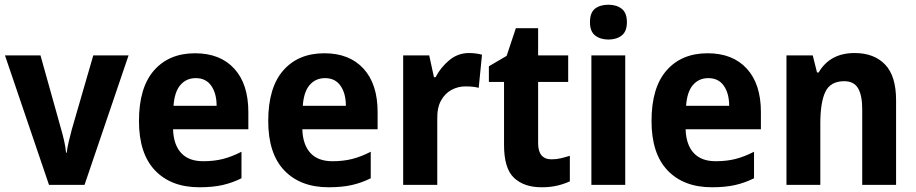

<svg xmlns="http://www.w3.org/2000/svg" viewBox="-20 -781 3870 811"><path d="M187 0 1 -547H151L238 -236Q244 -216 250.5 -188Q257 -160 259 -136H262Q264 -157 270.5 -183.5Q277 -210 283 -233L374 -547H523L337 0Z M804 -556Q910 -556 969.5 -491Q1029 -426 1029 -308V-235H711Q713 -170 745 -135Q777 -100 838 -100Q884 -100 921.5 -109.5Q959 -119 1000 -140V-28Q962 -9 920.5 0.5Q879 10 822 10Q703 10 635 -61Q567 -132 567 -270Q567 -411 630.5 -483.5Q694 -556 804 -556ZM807 -451Q767 -451 742 -422Q717 -393 713 -334H895Q895 -386 872.5 -418.5Q850 -451 807 -451Z M1350 -556Q1456 -556 1515.5 -491Q1575 -426 1575 -308V-235H1257Q1259 -170 1291 -135Q1323 -100 1384 -100Q1430 -100 1467.5 -109.5Q1505 -119 1546 -140V-28Q1508 -9 1466.5 0.5Q1425 10 1368 10Q1249 10 1181 -61Q1113 -132 1113 -270Q1113 -411 1176.5 -483.5Q1240 -556 1350 -556ZM1353 -451Q1313 -451 1288 -422Q1263 -393 1259 -334H1441Q1441 -386 1418.5 -418.5Q1396 -451 1353 -451Z M1961 -557Q1989 -557 2016 -550L2002 -410Q1991 -413 1977.5 -414.5Q1964 -416 1945 -416Q1915 -416 1887.5 -401.5Q1860 -387 1843 -356.5Q1826 -326 1827 -278V0H1683V-547H1793L1813 -455H1820Q1841 -496 1877.5 -526.5Q1914 -557 1961 -557Z M2310 -108Q2330 -108 2349 -112.5Q2368 -117 2387 -123V-15Q2363 -4 2334 3Q2305 10 2267 10Q2194 10 2151.5 -29.5Q2109 -69 2109 -169V-435H2045V-501L2120 -545L2159 -662H2253V-547H2380V-435H2253V-176Q2253 -108 2310 -108Z M2550 -761Q2584 -761 2606 -744Q2628 -727 2628 -687Q2628 -648 2606 -631Q2584 -614 2550 -614Q2516 -614 2494 -631Q2472 -648 2472 -687Q2472 -728 2493.5 -744.5Q2515 -761 2550 -761ZM2621 -547V0H2478V-547Z M2969 -556Q3075 -556 3134.5 -491Q3194 -426 3194 -308V-235H2876Q2878 -170 2910 -135Q2942 -100 3003 -100Q3049 -100 3086.5 -109.5Q3124 -119 3165 -140V-28Q3127 -9 3085.5 0.5Q3044 10 2987 10Q2868 10 2800 -61Q2732 -132 2732 -270Q2732 -411 2795.5 -483.5Q2859 -556 2969 -556ZM2972 -451Q2932 -451 2907 -422Q2882 -393 2878 -334H3060Q3060 -386 3037.5 -418.5Q3015 -451 2972 -451Z M3590 -557Q3672 -557 3718.5 -508.5Q3765 -460 3765 -358V0H3622V-320Q3622 -378 3604.5 -408Q3587 -438 3546 -438Q3488 -438 3466.5 -393.5Q3445 -349 3445 -259V0H3302V-547H3413L3431 -475H3438Q3486 -557 3590 -557Z"/></svg>

Font: Noto Sans Khmer UI SemiCondensed
Style: Bold
Weight: 700
Width: 4
Designer: Danh Hong and the Monotype Design Team
Foundry: Monotype Imaging Inc.
Version: Version 2.002; ttfautohint (v1.8.4.7-5d5b)